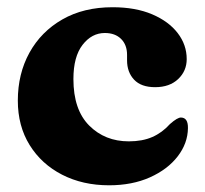

<svg xmlns="http://www.w3.org/2000/svg" viewBox="-20 -512 582 544"><path d="M509 -344.5Q509 -311 484.8 -288Q460.5 -265 419.5 -265Q380 -265 360 -286.2Q340 -307.5 340 -341V-356.5Q340 -385 323 -401.8Q306 -418.5 277 -418.5Q240 -418.5 214 -385Q188 -351.5 188 -288Q188 -201 232.8 -156.2Q277.5 -111.5 345 -111.5Q383.5 -111.5 411.5 -123.8Q439.5 -136 461.5 -160.5Q483 -179.5 493 -179Q513 -178.5 512.5 -149Q512 -106 483.5 -69Q455 -32 404.8 -9.5Q354.5 13 289 13Q214.5 13 156 -17Q97.5 -47 64 -101Q30.5 -155 30.5 -227Q30.5 -303 63.5 -362.8Q96.5 -422.5 156.8 -457Q217 -491.5 299 -491.5Q364 -491.5 411 -471.5Q458 -451.5 483.5 -418.2Q509 -385 509 -344.5Z"/></svg>

Font: Fraunces 9pt Soft
Style: Bold
Weight: 700
Version: Version 1.000;[b76b70a41]